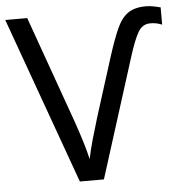

<svg xmlns="http://www.w3.org/2000/svg" viewBox="-52 -769 769 819"><g transform="rotate(-5 332.5 -360.0)"><path d="M615 -646Q581 -646 562.5 -614Q544 -582 522 -512L360 0H257L0 -714H94L257 -257Q274 -208 286 -169Q298 -130 307 -92Q315 -131 327.5 -175Q340 -219 355 -268L435 -521Q458 -593 477.5 -636.5Q497 -680 525.5 -700Q554 -720 602 -720Q620 -720 636.5 -716.5Q653 -713 665 -710V-636Q653 -641 641 -643.5Q629 -646 615 -646Z"/></g></svg>

Font: Noto Sans Historical
Style: Regular
Weight: 400
Designer: Monotype Design Team
Foundry: Monotype Imaging Inc.
Version: Version 2.013; ttfautohint (v1.8.4.7-5d5b)